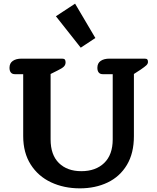

<svg xmlns="http://www.w3.org/2000/svg" viewBox="-20 -1016 862 1051"><path d="M286 -927 391 -996 502 -808 422 -755ZM107 -271V-610H61Q47 -610 39.5 -619Q32 -628 32 -645Q32 -670 50 -682.5Q68 -695 98 -695H320Q331 -695 335 -690Q339 -685 339 -675Q339 -661 329.5 -651.5Q320 -642 295 -630L257 -611V-253Q257 -168 302.5 -123.5Q348 -79 425 -79Q504 -79 550.5 -124Q597 -169 597 -253V-610H542Q528 -610 520.5 -619Q513 -628 513 -645Q513 -670 531 -682.5Q549 -695 579 -695H771Q782 -695 786 -691Q790 -687 790 -677Q790 -667 781 -658.5Q772 -650 750 -635L713 -611V-271Q713 -177 674.5 -113Q636 -49 569 -17Q502 15 417 15Q330 15 259.5 -18Q189 -51 148 -115.5Q107 -180 107 -271Z"/></svg>

Font: Maitree
Style: Bold
Weight: 700
Designer: CadsonDemak Team
Foundry: CadsonDemak
Version: Version 1.002